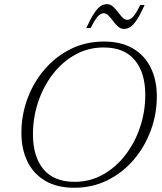

<svg xmlns="http://www.w3.org/2000/svg" viewBox="-20 -876 766 906"><path d="M720 -421Q720 -336.5 691 -259Q662 -181.5 609.8 -120.8Q557.5 -60 486.2 -25Q415 10 330.5 10Q249 10 193.5 -22.8Q138 -55.5 109.5 -113.8Q81 -172 81 -249Q81 -333.5 109.8 -411Q138.5 -488.5 191 -549.2Q243.5 -610 314.5 -645Q385.5 -680 470 -680Q552 -680 607.5 -647.2Q663 -614.5 691.5 -556.2Q720 -498 720 -421ZM135.5 -241.5Q135.5 -137.5 184.8 -77.8Q234 -18 332 -18Q404.5 -18 465.5 -52Q526.5 -86 571.2 -144Q616 -202 640.8 -275.5Q665.5 -349 665.5 -428.5Q665.5 -532.5 616.2 -592.2Q567 -652 469 -652Q396 -652 335 -618Q274 -584 229.2 -526Q184.5 -468 160 -394.5Q135.5 -321 135.5 -241.5ZM662.5 -852.5Q641 -805 624.5 -780.8Q608 -756.5 594 -748Q580 -739.5 565 -739.5Q549.5 -739.5 537 -750.8Q524.5 -762 513.8 -776.5Q503 -791 492.2 -802.2Q481.5 -813.5 469.5 -813.5Q456 -813.5 442.5 -799.5Q429 -785.5 407.5 -743.5H387Q409 -791 425.5 -815.2Q442 -839.5 456 -848Q470 -856.5 484.5 -856.5Q500.5 -856.5 513 -845.2Q525.5 -834 536.2 -819.5Q547 -805 557.5 -793.8Q568 -782.5 580 -782.5Q594 -782.5 607.5 -796.5Q621 -810.5 642 -852.5Z"/></svg>

Font: Newsreader Text Light
Style: Italic
Weight: 300
Italic angle: -17°
Designer: Hugues Gentile
Foundry: Production Type
Version: Version 1.001